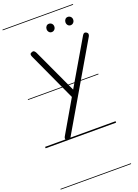

<svg xmlns="http://www.w3.org/2000/svg" viewBox="-312 -1444 1450 2021"><g transform="rotate(-20 413.0 -433.0)"><path d="M205 -1001Q222.5 -1007.5 232.5 -998.8Q242.5 -990 249 -976.5L478.5 -481.5L771.5 -982Q781 -998 791 -1001.8Q801 -1005.5 813.5 -999Q828 -991 830.8 -978.2Q833.5 -965.5 824.5 -950L278 -15Q272.5 -5.5 264.2 -2.2Q256 1 247 -1Q238 -3 230.5 -8.5Q221 -15.5 220.5 -25.5Q220 -35.5 227 -48L439.5 -413.5L190 -956.5Q182 -973.5 185 -984.5Q188 -995.5 205 -1001ZM205 -1001Q222.5 -1007.5 232.5 -998.8Q242.5 -990 249 -976.5L478.5 -481.5L771.5 -982Q781 -998 791 -1001.8Q801 -1005.5 813.5 -999Q828 -991 830.8 -978.2Q833.5 -965.5 824.5 -950L278 -15Q272.5 -5.5 264.2 -2.2Q256 1 247 -1Q238 -3 230.5 -8.5Q221 -15.5 220.5 -25.5Q220 -35.5 227 -48L439.5 -413.5L190 -956.5Q182 -973.5 185 -984.5Q188 -995.5 205 -1001ZM686.5 -1127Q668 -1127 656.2 -1140.5Q644.5 -1154 644.5 -1174Q644.5 -1192 656 -1206Q667.5 -1220 686.5 -1220Q705 -1220 718 -1207.2Q731 -1194.5 731 -1174Q731 -1154.5 718.2 -1140.8Q705.5 -1127 686.5 -1127ZM474.5 -1127Q456.5 -1127 444.8 -1140.5Q433 -1154 433 -1174Q433 -1192 444.5 -1206Q456 -1220 474.5 -1220Q493.5 -1220 506.5 -1207.2Q519.5 -1194.5 519.5 -1174Q519.5 -1154.5 506.8 -1140.8Q494 -1127 474.5 -1127ZM-5 455H784.5V463H-5ZM-5 -16H784.5V0H-5ZM-5 -549H784.5V-541H-5ZM-5 -1329H784.5V-1321H-5Z"/></g></svg>

Font: Edu SA Dotted Guide
Style: Regular
Weight: 400
Designer: Tina and Corey Anderson, Eben Sorkin, Mirko Velimirovic
Foundry: Google for Education
Version: Version 2.000